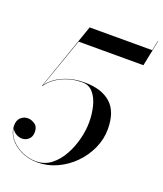

<svg xmlns="http://www.w3.org/2000/svg" viewBox="-148 -901 856 1008"><g transform="rotate(20 280.0 -397.0)"><path d="M469.5 -280.5Q469.5 -224.5 446 -172.2Q422.5 -120 382 -79Q341.5 -38 289.5 -14Q237.5 10 181 10Q130 10 89 -9.8Q48 -29.5 24 -61.2Q0 -93 0 -129Q0 -160 16.8 -175.5Q33.5 -191 56.5 -191Q75.5 -191 95 -178Q114.5 -165 114.5 -135Q114.5 -109 99 -94.5Q83.5 -80 61.5 -80Q42 -80 24.8 -91.8Q7.5 -103.5 2.5 -119.5Q6 -84 31 -55.5Q56 -27 93.5 -10Q131 7 171 7Q219.5 7 255.8 -21.2Q292 -49.5 316.2 -93.8Q340.5 -138 352.8 -187.8Q365 -237.5 365 -280.5Q365 -327.5 354.2 -370Q343.5 -412.5 320.2 -439.2Q297 -466 260 -466Q200 -466 148.8 -441.8Q97.5 -417.5 70 -377H67L197 -750H546.5L557.5 -804.5H559.5L530 -660H168L70 -380.5Q98 -421 151.5 -445.2Q205 -469.5 272 -469.5Q366.5 -469.5 418 -423.8Q469.5 -378 469.5 -280.5Z"/></g></svg>

Font: Bodoni* 96pt
Style: Italic
Weight: 400
Italic angle: -13°
Version: Version 2.3